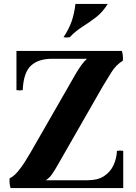

<svg xmlns="http://www.w3.org/2000/svg" viewBox="-20 -960 696 980"><path d="M64 -700H602Q606 -687 607 -675Q608 -663 607 -650L424 -660H246Q176 -660 138 -625Q100 -590 96 -500Q80 -497 64 -500ZM609 0H34Q30 -13 29 -25Q28 -37 29 -50L214 -40H427Q479 -40 511 -61Q543 -82 559 -116Q575 -150 577 -190Q593 -193 609 -190ZM424 -660 607 -650Q573 -630 548.5 -591Q524 -552 505 -520L269 -108Q256 -86 244.5 -69.5Q233 -53 214 -40L29 -50Q49 -59 68.5 -81.5Q88 -104 105.5 -131.5Q123 -159 135 -180L367 -584Q380 -606 394.5 -626.5Q409 -647 424 -660ZM530 -940Q504 -898 469.5 -871.5Q435 -845 400 -823Q365 -801 336 -770Q320 -767 304 -770Q330 -808 344.5 -848Q359 -888 365 -940Z"/></svg>

Font: Poltawski Nowy
Style: Bold
Weight: 700
Designer: Adam Pótawski, Mateusz Machalski, Borys Kosmynka, Ania Wieluska
Foundry: Capitalics.wtf
Version: Version 1.001;gftools[0.9.25]